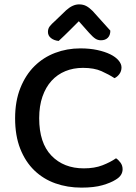

<svg xmlns="http://www.w3.org/2000/svg" viewBox="-20 -843 623 877"><path d="M535 -535Q535 -518 525.5 -505Q516 -492 503 -486Q477 -503 443.5 -518Q410 -533 359 -533Q315 -533 278.5 -518Q242 -503 215.5 -474Q189 -445 174 -402Q159 -359 159 -303Q159 -190 215 -132Q271 -74 363 -74Q412 -74 448 -88Q484 -102 510 -120Q521 -113 530.5 -100Q540 -87 540 -70Q540 -56 532.5 -44Q525 -32 508 -22Q486 -8 448 3Q410 14 352 14Q288 14 233 -5.5Q178 -25 137 -64.5Q96 -104 72.5 -163.5Q49 -223 49 -303Q49 -381 73 -441Q97 -501 137.5 -541Q178 -581 232 -601.5Q286 -622 347 -622Q390 -622 424.5 -614.5Q459 -607 483.5 -595Q508 -583 521.5 -567Q535 -551 535 -535ZM340 -746Q321 -727 297.5 -703.5Q274 -680 248 -656Q227 -658 213 -669Q199 -680 199 -697Q199 -712 207 -722.5Q215 -733 231 -747L282 -796Q312 -823 341 -823Q360 -823 374 -815.5Q388 -808 403 -793L484 -703Q484 -682 472.5 -670.5Q461 -659 441 -659Q427 -659 415.5 -666.5Q404 -674 387 -693Z"/></svg>

Font: Baloo Chettan 2 Medium
Style: Regular
Weight: 500
Designer: Maithili Shingre, Unnati Kotecha and Ek Type
Foundry: Ek Type
Version: Version 1.640;hotconv 1.0.111;makeotfexe 2.5.65597; ttfautoh